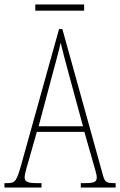

<svg xmlns="http://www.w3.org/2000/svg" viewBox="-22 -845 541 865"><path d="M137 -797H357V-825H137ZM-2 0H165V-20H143C100 -20 89 -28 89 -46C89 -61 101 -101 109 -128L144 -251H358L398 -111C405 -86 414 -58 414 -48C414 -27 406 -20 362 -20H342V0H499V-20H492C458 -20 450 -25 442 -55L259 -714H244L74 -104C54 -32 47 -20 13 -20H-2ZM152 -276 214 -509C229 -567 245 -619 251 -653C259 -620 272 -570 293 -493L352 -276Z"/></svg>

Font: Noto Serif Bengali ExtraCondensed Thin
Style: Regular
Weight: 100
Width: 2
Designer: Juan Bruce, Universal Thirst, Indian Type Foundry and the Monotype Design Team.
Foundry: Monotype Imaging Inc.
Version: Version 2.003